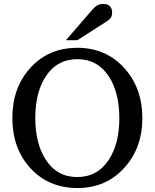

<svg xmlns="http://www.w3.org/2000/svg" viewBox="-20 -928 776 964"><path d="M543 -863.8Q543 -837.9 520 -823.2L368.2 -726.1H311L444.8 -880.9Q468.3 -908.2 497.1 -908.2Q543 -908.2 543 -863.8ZM694.8 -335Q694.8 -186.5 605.5 -86.9Q513.2 16.1 369.1 16.1Q223.6 16.1 131.8 -84.5Q42 -183.6 42 -335.9Q42 -485.8 130.4 -585Q222.2 -688 368.2 -688Q513.7 -688 606 -584Q694.8 -483.9 694.8 -335ZM579.1 -334Q579.1 -462.9 526.9 -543.5Q469.7 -630.9 369.1 -630.9Q265.6 -630.9 209 -543Q157.2 -463.4 157.2 -335.9Q157.2 -208 209 -127.4Q265.6 -39.1 367.2 -39.1Q470.2 -39.1 527.3 -127.4Q579.1 -207.5 579.1 -334Z"/></svg>

Font: Ezra SIL SR
Style: Regular
Weight: 400
Designer: Development by SIL's NRSI team. OpenType tables by Ralph Hancock ( hancock@dircon.co.uk ).
Foundry: Development by SIL's NRSI team.
Version: Version 2.51; 2007